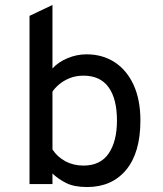

<svg xmlns="http://www.w3.org/2000/svg" viewBox="-20 -742 656 774"><path d="M331 12Q279 12 246.8 -4.2Q214.5 -20.5 191.5 -42.5V0H99V-678L191.5 -722V-466Q214.5 -491.5 251.8 -507.2Q289 -523 329 -523Q393.5 -523 442.5 -491Q491.5 -459 518.8 -399.2Q546 -339.5 546 -256Q546 -126.5 488.5 -57.2Q431 12 331 12ZM316.5 -74.5Q385 -74.5 418.2 -123.5Q451.5 -172.5 451.5 -256Q451.5 -343.5 417.8 -390.2Q384 -437 316.5 -437Q285.5 -437 260.5 -426.8Q235.5 -416.5 218 -401.5Q200.5 -386.5 191.5 -372.5V-139.5Q211 -109.5 243.5 -92Q276 -74.5 316.5 -74.5Z"/></svg>

Font: Overpass Mono Medium
Style: Regular
Weight: 500
Monospace: yes
Designer: Delve Withrington, Dave Bailey
Foundry: Delve Fonts LLC
Version: Version 4.000